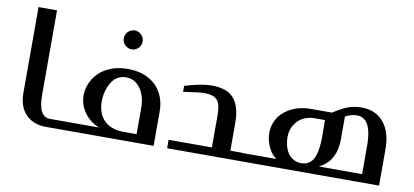

<svg xmlns="http://www.w3.org/2000/svg" viewBox="-59 -775 2078 964"><g transform="rotate(10 980.0 -293.0)"><path d="M164.1 -585.9V-153.8Q164.1 -97.2 179.7 -69.8Q194.8 -43 224.1 -43H249Q262.2 -43 262.2 -29.8V-13.2Q262.2 0 249 0H210Q147 0 108.4 -38.6Q69.8 -77.1 69.8 -149.9V-585.9Z M518.6 -505.9Q518.6 -525.9 532.7 -540Q546.9 -554.2 566.4 -554.2Q586.4 -554.2 600.6 -540Q614.7 -525.9 614.7 -505.9Q614.7 -486.3 600.6 -472.2Q586.4 -458 566.4 -458Q546.9 -458 532.7 -472.2Q518.6 -486.3 518.6 -505.9ZM473.6 -43Q425.3 -62.5 397.5 -102.5Q369.6 -142.1 369.6 -188Q369.6 -220.7 382.3 -250.5Q395 -280.3 419.9 -305.2Q442.9 -328.1 481 -343.3Q517.6 -357.9 565.4 -357.9Q611.8 -357.9 647.5 -344.7Q683.1 -331.5 708.5 -307.1Q733.4 -282.7 746.6 -249.5Q759.8 -215.8 759.8 -175.8V0H245.6Q234.4 0 234.4 -13.2V-29.8Q234.4 -43 245.6 -43ZM665.5 -174.8Q665.5 -206.5 658.7 -230.5Q650.9 -257.3 638.7 -274.4Q625 -293.5 606.9 -304.2Q588.9 -314.9 565.4 -314.9Q541 -314.9 522.5 -304.2Q503.9 -293.5 491.2 -273.4Q479 -254.4 471.7 -228Q464.4 -202.6 464.4 -172.9Q464.4 -148.4 472.2 -123.5Q479.5 -100.1 496.1 -82Q512.7 -64 537.6 -53.7Q563.5 -43 597.7 -43H665.5Z M998.5 -349.1Q1029.8 -349.1 1057.6 -340.8Q1085 -333 1103.5 -314Q1122.6 -294.9 1132.8 -263.7Q1143.6 -230.5 1143.6 -185.1V-43H1200.7Q1212.4 -43 1212.4 -29.8V-11.2Q1212.4 0 1200.7 0H828.6V-43H1049.3V-210.9Q1049.3 -262.7 1031.2 -283.7Q1012.7 -305.2 965.3 -305.2Q944.8 -305.2 919.9 -301.3Q918.9 -301.3 858.4 -293V-323.2Q893.6 -334.5 933.1 -342.3Q968.3 -349.1 998.5 -349.1Z M1377.4 -42Q1348.6 -64.5 1334.5 -98.6Q1320.3 -132.8 1320.3 -165Q1320.3 -199.7 1335.4 -230Q1349.6 -258.8 1376 -278.8Q1403.8 -300.3 1434.6 -309.6Q1468.3 -319.8 1505.4 -319.8H1613.3Q1645 -341.3 1676.8 -355.5Q1711.9 -371.1 1755.4 -371.1Q1793 -371.1 1822.8 -357.4Q1850.1 -344.7 1870.6 -318.8Q1890.1 -294.4 1899.9 -259.8Q1909.2 -227.1 1909.2 -184.1V0H1196.3Q1185.1 0 1185.1 -12.2V-29.8Q1185.1 -42 1197.3 -42ZM1815.4 -42V-182.1Q1815.4 -225.1 1809.6 -252.9Q1803.7 -281.7 1793.9 -297.4Q1784.7 -312.5 1769.5 -320.8Q1756.3 -328.1 1739.3 -328.1Q1724.1 -328.1 1709.5 -323.7Q1693.4 -318.8 1680.2 -312V-192.9Q1680.2 -143.1 1660.2 -104Q1640.1 -64.9 1595.2 -42ZM1504.4 -43Q1528.3 -43 1543.9 -54.2Q1560.1 -65.4 1568.4 -84.5Q1577.6 -105 1581.1 -130.4Q1585.4 -162.1 1585.4 -187L1584.5 -276.9H1532.2Q1511.7 -276.9 1491.2 -270.5Q1469.7 -263.7 1453.1 -249.5Q1436.5 -234.9 1425.3 -212.9Q1414.1 -190.4 1414.1 -159.2Q1414.1 -140.6 1419.4 -118.2Q1424.8 -96.7 1435.1 -80.6Q1445.3 -64.5 1463.4 -53.7Q1481 -43 1504.4 -43Z"/></g></svg>

Font: SimahzazaarabicW05-Regular
Style: Regular
Weight: 400
Designer: Ahmed zaza
Foundry: Ahmed zaza
Version: Version 1.001